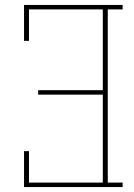

<svg xmlns="http://www.w3.org/2000/svg" viewBox="-20 -755 540 775"><path d="M77 0V-145H97V-18H395V-373H134V-391H395V-717H97V-590H77V-735H475V-717H415V-18H475V0Z"/></svg>

Font: Iosevka Slab Thin
Style: Regular
Weight: 100
Monospace: yes
Designer: Belleve Invis
Foundry: Belleve Invis
Version: Version 11.1.0; ttfautohint (v1.8.3)